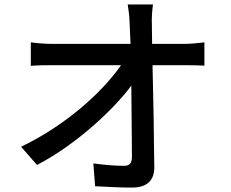

<svg xmlns="http://www.w3.org/2000/svg" viewBox="-20 -811 1040 866"><path d="M670 -791Q667 -769 665.5 -745.5Q664 -722 665 -700Q665 -666 666 -619Q667 -572 668 -515.5Q669 -459 670.5 -398.5Q672 -338 673 -277.5Q674 -217 674.5 -160Q675 -103 676 -55Q676 -12 651 11.5Q626 35 575 35Q534 35 491.5 33Q449 31 409 29L401 -74Q436 -69 473.5 -66Q511 -63 538 -63Q559 -63 567 -73Q575 -83 575 -103Q575 -139 574.5 -187Q574 -235 573.5 -290.5Q573 -346 572.5 -403.5Q572 -461 571 -516Q570 -571 568.5 -618.5Q567 -666 565 -700Q564 -730 561.5 -752Q559 -774 556 -791ZM119 -620Q140 -617 167.5 -615Q195 -613 219 -613Q232 -613 267.5 -613Q303 -613 353 -613Q403 -613 460.5 -613Q518 -613 575 -613Q632 -613 681 -613Q730 -613 764.5 -613Q799 -613 809 -613Q831 -613 859 -615.5Q887 -618 902 -620V-515Q882 -516 857.5 -516.5Q833 -517 814 -517Q804 -517 770 -517Q736 -517 686 -517Q636 -517 578 -517Q520 -517 461.5 -517Q403 -517 352.5 -517Q302 -517 267 -517Q232 -517 221 -517Q195 -517 169 -516.5Q143 -516 119 -514ZM75 -149Q154 -187 226 -235Q298 -283 358.5 -335.5Q419 -388 465 -440Q511 -492 539 -537H590L591 -452Q562 -407 514.5 -355Q467 -303 408 -250.5Q349 -198 282.5 -150.5Q216 -103 147 -67Z"/></svg>

Font: Noto Sans SC Thin Medium
Style: Regular
Weight: 500
Version: Version 2.004-H2;hotconv 1.0.118;makeotfexe 2.5.65603